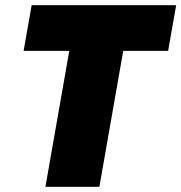

<svg xmlns="http://www.w3.org/2000/svg" viewBox="-20 -720 699 740"><path d="M155 0H363L455 -524H628L659 -700H102L71 -524H247Z"/></svg>

Font: Fixel Display 20240404 Black
Style: Italic
Weight: 900
Italic angle: -10°
Designer: AlfaBravo + MacPaw
Foundry: Kyrylo Tkachov, Marchela Mozhyna, Serhii Makarenko, Maria Weinstein, Zakhar Kryvoshyya
Version: Version 1.211;Glyphs 3.2 (3225)